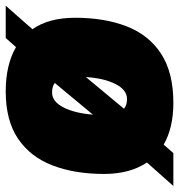

<svg xmlns="http://www.w3.org/2000/svg" viewBox="-20 -602 611 654"><g transform="rotate(90 285.0 -275.5)"><path d="M270 10Q179 10 119 -25L88 10H-22L58 -81Q19 -137 19 -226Q19 -327 48.5 -402.5Q78 -478 142 -519.5Q206 -561 309 -561Q394 -561 451 -528L480 -561H592L512 -471Q551 -413 551 -325Q551 -225 522 -149.5Q493 -74 431 -32Q369 10 270 10ZM294 -403Q264 -402 244.5 -363.5Q225 -325 221 -263L329 -393Q315 -404 294 -403ZM276 -148Q305 -149 324.5 -187Q344 -225 349 -287L241 -157Q255 -147 276 -148Z"/></g></svg>

Font: Georama Black
Style: Italic
Weight: 900
Italic angle: -9°
Designer: Jean-Baptiste Levee
Foundry: Production Type
Version: Version 1.000